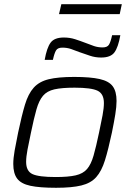

<svg xmlns="http://www.w3.org/2000/svg" viewBox="-20 -883 618 911"><path d="M246 8Q168 8 124 -1.5Q80 -11 61.5 -35.5Q43 -60 43 -105Q43 -132 49.5 -169Q56 -206 66 -254Q83 -335 98.5 -386.5Q114 -438 140 -467Q166 -496 211 -507Q256 -518 332 -518Q409 -518 453 -508Q497 -498 515 -473.5Q533 -449 533 -404Q533 -377 527 -340Q521 -303 511 -254Q494 -174 478 -122.5Q462 -71 436.5 -42.5Q411 -14 366 -3Q321 8 246 8ZM244 -43Q304 -43 339 -51Q374 -59 393 -81Q412 -103 424 -145Q436 -187 450 -254Q460 -301 466.5 -335.5Q473 -370 473 -394Q473 -438 443 -452.5Q413 -467 334 -467Q273 -467 238 -459Q203 -451 184 -428.5Q165 -406 153 -364Q141 -322 127 -254Q117 -207 110.5 -173Q104 -139 104 -115Q104 -71 134 -57Q164 -43 244 -43ZM192 -599Q202 -656 220 -680.5Q238 -705 283 -705Q311 -705 336 -697Q361 -689 387 -679Q407 -671 426 -664.5Q445 -658 467 -658Q489 -658 497 -671Q505 -684 512 -716H551Q541 -659 523 -634.5Q505 -610 460 -610Q432 -610 407 -618.5Q382 -627 356 -636Q336 -644 317 -650.5Q298 -657 276 -657Q254 -657 246 -644Q238 -631 231 -599ZM260 -816 271 -863H558L548 -816Z"/></svg>

Font: Saira Light
Style: Italic
Weight: 300
Italic angle: -12°
Designer: Hector Gatti with collaboration of the Omnibus-Type team
Foundry: Omnibus-Type
Version: Version 1.100; ttfautohint (v1.8.3)